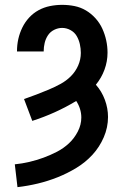

<svg xmlns="http://www.w3.org/2000/svg" viewBox="-20 -763 515 791"><path d="M52 8 41 -86Q71 -89 101 -96Q131 -103 159.5 -113.5Q188 -124 215 -138Q242 -152 264 -172.5Q286 -193 300.5 -221Q315 -249 315 -279Q315 -297 309.5 -314.5Q304 -332 294 -347Q251 -321 205.5 -300.5Q160 -280 113 -265L79 -355Q105 -364 130 -373.5Q155 -383 180 -393.5Q205 -404 229 -417Q253 -430 272 -449Q291 -468 302 -493Q313 -518 313 -545Q313 -563 309 -581Q305 -599 296 -614.5Q287 -630 270.5 -639Q254 -648 236 -648Q219 -648 203 -640Q187 -632 177.5 -617.5Q168 -603 164 -586Q160 -569 160 -552V-551H50V-552Q50 -578 55.5 -602.5Q61 -627 72 -649.5Q83 -672 100 -690.5Q117 -709 139 -721Q161 -733 186 -738Q211 -743 236 -743Q262 -743 287 -738Q312 -733 334 -720Q356 -707 373.5 -687.5Q391 -668 401.5 -645Q412 -622 417.5 -597Q423 -572 423 -546Q423 -510 410.5 -476Q398 -442 375 -414Q399 -387 412 -352Q425 -317 425 -281Q425 -238 407.5 -197.5Q390 -157 361 -125.5Q332 -94 295 -71.5Q258 -49 218 -33Q178 -17 136.5 -7Q95 3 52 8Z"/></svg>

Font: Iosevka QP
Style: Bold
Weight: 700
Designer: Belleve Invis
Foundry: Belleve Invis
Version: Version 20.0.0; ttfautohint (v1.8.4)